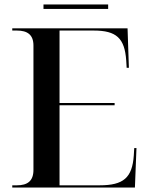

<svg xmlns="http://www.w3.org/2000/svg" viewBox="-20 -841 671 861"><path d="M175 -801H465V-821H175ZM35 0H585L592 -177H582L580 -144C573 -44 534 -10 427 -10H247V-369H494V-379H247V-704H400C502 -704 539 -670 546 -570L548 -537H558L552 -714H35V-704H56C103 -704 130 -685 130 -637V-79C130 -29 103 -10 56 -10H35Z"/></svg>

Font: Noto Serif Display Medium
Style: Regular
Weight: 500
Designer: Monotype Design Team
Foundry: Monotype Imaging Inc.
Version: Version 2.009